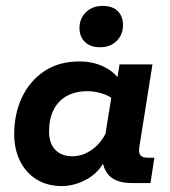

<svg xmlns="http://www.w3.org/2000/svg" viewBox="-20 -617 573 647"><path d="M188.4 10Q139.6 10 103.5 -12.3Q67.3 -34.6 47.6 -74.3Q27.9 -114.1 27.9 -165.3Q27.9 -233 53.7 -288.3Q79.6 -343.5 128.8 -376.8Q178 -410 248.8 -410Q290 -410 325.4 -394.3Q360.8 -378.5 383.5 -347.8L372.5 -335L382.8 -400H493.8L449.9 -124.2Q446.1 -102.3 453.1 -93.9Q460.1 -85.5 477.6 -85.5H500.2L487 0H426Q366.9 0 343.2 -30.6Q319.5 -61.1 326.5 -107.4L329.2 -125.8L343.8 -99Q321.7 -41.9 277.8 -16Q233.8 10 188.4 10ZM224.4 -90.4Q258.6 -90.4 291.1 -113.4Q323.6 -136.5 343.5 -183.1L332.5 -147.4L358.2 -308.1L358.4 -284.8Q342.2 -297.3 318.5 -303.5Q294.9 -309.7 275 -309.7Q233.9 -309.7 204.9 -293.5Q175.9 -277.3 160.6 -246.9Q145.3 -216.4 145.3 -173.8Q145.3 -134.7 166.1 -112.5Q186.8 -90.4 224.4 -90.4ZM317.1 -457.8Q284.4 -457.8 266.1 -475.7Q247.8 -493.7 247.8 -522.8Q247.8 -554.2 269.5 -575.7Q291.2 -597.1 326.1 -597.1Q359 -597.1 376.7 -579.7Q394.4 -562.2 394.4 -532.4Q394.4 -500.4 373.2 -479.1Q352 -457.8 317.1 -457.8Z"/></svg>

Font: Rokkitt SemiBold
Style: Italic
Weight: 600
Italic angle: -9°
Designer: Vernon Adams
Foundry: Vernon Adams
Version: Version 3.103